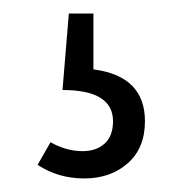

<svg xmlns="http://www.w3.org/2000/svg" viewBox="-20 -36 258 282"><path d="M117.2 -16.1V65.9Q192.9 75.7 192.9 142.1Q192.9 181.6 167.5 203.9Q142.1 226.1 104 226.1Q65.4 226.1 35.2 206.1L54.2 172.9Q77.6 186 101.1 186Q121.6 186 133.8 174.8Q146 163.6 146 142.1Q146 96.2 71.8 96.2L81.1 -16.1Z"/></svg>

Font: Fira Sans Compressed Light
Style: Regular
Weight: 300
Width: 1
Designer: Carrois Corporate & Edenspiekermann AG
Foundry: Carrois Corporate GbR & Edenspiekermann AG
Version: Version 4.203;PS 004.203;hotconv 1.0.88;makeotf.lib2.5.64775